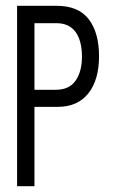

<svg xmlns="http://www.w3.org/2000/svg" viewBox="-20 -643 390 663"><path d="M39 0V-623H175Q251 -623 286.5 -576.5Q322 -530 322 -449Q322 -367 285 -320.5Q248 -274 179 -274H99V0ZM99 -333H173Q219 -333 241 -364.5Q263 -396 263 -447Q263 -502 241 -532.5Q219 -563 174 -563H99Z"/></svg>

Font: Inconsolata ExtraCondensed
Style: Regular
Weight: 400
Width: 2
Monospace: yes
Designer: Raph Levien, Cyreal, Brenton Simpson
Foundry: Raph Levien, Cyreal, Google
Version: Version 3.000; ttfautohint (v1.8.2.53-6de2)